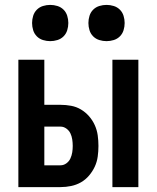

<svg xmlns="http://www.w3.org/2000/svg" viewBox="-20 -764 640 784"><path d="M439 0V-520H545V0ZM55 0V-520H161V-336H227Q249 -336 270.5 -332Q292 -328 310.5 -317Q329 -306 343.5 -289.5Q358 -273 367 -253Q376 -233 379 -211.5Q382 -190 382 -168Q382 -146 379 -124.5Q376 -103 367 -83.5Q358 -64 343.5 -47Q329 -30 310.5 -19.5Q292 -9 270.5 -4.5Q249 0 227 0ZM227 -89Q240 -89 251 -97Q262 -105 267.5 -117Q273 -129 275 -142Q277 -155 277 -168Q277 -181 275 -194.5Q273 -208 267.5 -219.5Q262 -231 251 -239Q240 -247 227 -247H161V-89ZM415 -596Q400 -596 385.5 -600.5Q371 -605 360.5 -615.5Q350 -626 345.5 -640.5Q341 -655 341 -670Q341 -685 345.5 -699.5Q350 -714 360.5 -724.5Q371 -735 385.5 -739.5Q400 -744 415 -744Q430 -744 444.5 -739.5Q459 -735 469.5 -724.5Q480 -714 484.5 -699.5Q489 -685 489 -670Q489 -655 484.5 -640.5Q480 -626 469.5 -615.5Q459 -605 444.5 -600.5Q430 -596 415 -596ZM185 -596Q170 -596 155.5 -600.5Q141 -605 130.5 -615.5Q120 -626 115.5 -640.5Q111 -655 111 -670Q111 -685 115.5 -699.5Q120 -714 130.5 -724.5Q141 -735 155.5 -739.5Q170 -744 185 -744Q200 -744 214.5 -739.5Q229 -735 239.5 -724.5Q250 -714 254.5 -699.5Q259 -685 259 -670Q259 -655 254.5 -640.5Q250 -626 239.5 -615.5Q229 -605 214.5 -600.5Q200 -596 185 -596Z"/></svg>

Font: Iosevka Extended
Style: Bold
Weight: 700
Width: 7
Monospace: yes
Designer: Belleve Invis
Foundry: Belleve Invis
Version: Version 32.5.0; ttfautohint (v1.8.4)